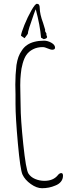

<svg xmlns="http://www.w3.org/2000/svg" viewBox="-20 -979 370 1015"><path d="M99 -56Q87 -82 74.5 -221Q62 -360 62 -428V-481Q61 -504 61 -532Q61 -584 67 -635Q71 -660 77.5 -678Q84 -696 96 -713Q118 -747 162 -758Q185 -764 213 -764Q232 -764 251.5 -753Q271 -742 271 -727Q271 -716 255 -716Q249 -716 232 -723Q217 -730 205 -730Q177 -730 154.5 -718.5Q132 -707 119 -688Q108 -672 100 -644Q92 -616 90 -588Q87 -563 87 -528L88 -472Q89 -448 89 -420Q89 -351 103 -217Q117 -83 130 -62Q142 -43 165.5 -33Q189 -23 215 -23Q261 -23 285 -52Q294 -64 304 -64Q313 -64 313 -50Q313 -32 302 -18.5Q291 -5 272 2Q240 16 202 16Q174 16 143 -6Q112 -28 99 -56ZM197 -780Q192 -844 169 -930Q165 -924 135 -834Q127 -808 127 -800L110 -777L91 -790Q92 -805 109 -847Q126 -889 146 -924Q166 -959 175 -959Q190 -959 190 -938Q190 -905 208 -857L219 -821L218 -815L226 -800L225 -795Q226 -791 227.5 -788.5Q229 -786 229 -784Q229 -775 211 -772Z"/></svg>

Font: Amatic SC
Style: Regular
Weight: 400
Designer: Multiple Designers
Foundry: Vernon Adams
Version: Version 2.505